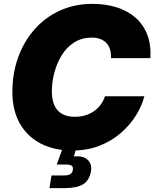

<svg xmlns="http://www.w3.org/2000/svg" viewBox="-20 -757 787 978"><path d="M347.7 9.8Q257.8 9.8 189.2 -24.9Q120.6 -59.6 81.8 -126.5Q43 -193.4 43 -290Q43 -381.3 71.5 -462.2Q100.1 -543 153.8 -605Q207.5 -667 283 -702.1Q358.4 -737.3 451.2 -737.3Q519.5 -737.3 575.7 -719.2Q631.8 -701.2 671.4 -666Q710.9 -630.9 730.5 -579.3Q750 -527.8 746.1 -460.9H545.4Q546.4 -484.9 540.8 -503.9Q535.2 -522.9 522.9 -536.6Q510.7 -550.3 492.2 -557.9Q473.6 -565.4 448.2 -565.4Q396 -565.4 357.4 -540.5Q318.8 -515.6 293.9 -474.9Q269 -434.1 256.6 -385.7Q244.1 -337.4 244.1 -291Q244.1 -248 257.6 -219.5Q271 -190.9 296.9 -176.5Q322.8 -162.1 360.8 -162.1Q389.6 -162.1 414.3 -169.4Q439 -176.8 458.7 -190.7Q478.5 -204.6 492.7 -223.6Q506.8 -242.7 514.6 -266.6H715.3Q703.1 -218.3 672.9 -169.4Q642.6 -120.6 595.9 -79.8Q549.3 -39.1 486.8 -14.6Q424.3 9.8 347.7 9.8ZM231.9 201.2 242.2 136.7H307.1Q327.6 136.7 338.1 129.9Q348.6 123 351.1 108.9Q353.5 94.2 345.5 87.6Q337.4 81.1 316.9 81.1H269L306.6 -22.5H371.6L368.2 -2.9L356.4 40Q402.3 35.2 425.8 56.4Q449.2 77.6 443.4 115.2Q435.5 161.6 403.6 181.4Q371.6 201.2 309.1 201.2Z"/></svg>

Font: Inter 16pt Black
Style: Italic
Weight: 900
Italic angle: -9.3988°
Version: Version 4.001;git-66647c0bb